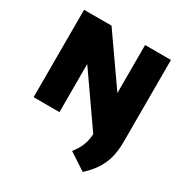

<svg xmlns="http://www.w3.org/2000/svg" viewBox="-187 -745 1089 1132"><g transform="rotate(30 357.0 -179.0)"><path d="M61 0V-595H248L502.5 -231L480.5 21.5L211.5 -364H237V0ZM532 237 416 161Q439 132.5 452.2 104.5Q465.5 76.5 471 44.5Q476.5 12.5 476.5 -28.5V-595H652.5V-35.5Q652.5 15 642.5 60.5Q632.5 106 606.2 149.5Q580 193 532 237Z"/></g></svg>

Font: Encode Sans SC Condensed Thin ExtraBold
Style: Regular
Weight: 800
Version: Version 3.002